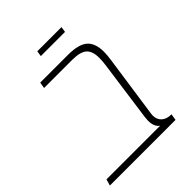

<svg xmlns="http://www.w3.org/2000/svg" viewBox="-193 -776 881 881"><g transform="rotate(-45 247.5 -335.5)"><path d="M368 -88Q368 -62 385 -46.5Q402 -31 433 -31L428 0H2L11 -31H359Q336 -47 336 -87Q336 -93 338 -111L378 -399Q382 -424 382 -449Q382 -492 361 -511Q340 -530 287 -530H105L110 -560H289Q359 -560 388 -534.5Q417 -509 417 -453Q417 -431 412 -398L369 -100Q368 -96 368 -88ZM202 -671H359L355 -644H198Z"/></g></svg>

Font: FiraGO UltraLight
Style: Italic
Weight: 200
Italic angle: -8°
Designer: bBox Type GmbH
Foundry: bBox Type GmbH
Version: Version 1.001